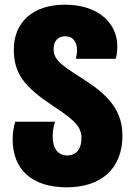

<svg xmlns="http://www.w3.org/2000/svg" viewBox="-20 -790 577 820"><path d="M265 10C411 10 503 -69 503 -211C503 -338 415 -402 319 -463C235 -516 209 -538 209 -581C209 -614 227 -635 258 -635C294 -635 309 -609 309 -576C309 -565 307 -552 304 -539H474C479 -555 481 -570 481 -593C481 -690 401 -770 257 -770C116 -770 39 -691 39 -579C39 -474 86 -419 200 -342C282 -287 328 -257 328 -201C328 -151 303 -126 268 -126C229 -126 205 -154 205 -207C205 -229 208 -249 215 -270H45C38 -246 34 -221 34 -196C34 -62 120 10 265 10Z"/></svg>

Font: Noto Sans Georgian Condensed Black
Style: Regular
Weight: 900
Width: 3
Designer: Monotype Design Team, Akaki Razmadze
Foundry: Google LLC
Version: Version 2.005